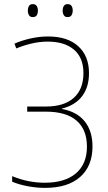

<svg xmlns="http://www.w3.org/2000/svg" viewBox="-20 -902 523 932"><path d="M199 10Q157 10 114.5 2Q72 -6 39 -20V-47Q116 -15 197 -15Q295 -15 348.5 -60.5Q402 -106 402 -190Q402 -273 351.5 -316.5Q301 -360 203 -360H112V-385H204Q291 -385 338 -427Q385 -469 385 -547Q385 -622 339 -661Q293 -700 212 -700Q173 -700 134.5 -691Q96 -682 59 -667L50 -690Q86 -706 129 -715.5Q172 -725 213 -725Q308 -725 360 -677.5Q412 -630 412 -547Q412 -479 378.5 -435Q345 -391 281 -375V-373Q353 -360 391 -313Q429 -266 429 -191Q429 -96 369 -43Q309 10 199 10ZM115 -851Q115 -863 120.5 -872.5Q126 -882 139 -882Q153 -882 158.5 -872.5Q164 -863 164 -851Q164 -837 158.5 -828Q153 -819 139 -819Q126 -819 120.5 -828.5Q115 -838 115 -851ZM284 -851Q284 -863 289.5 -872.5Q295 -882 308 -882Q322 -882 327.5 -873Q333 -864 333 -851Q333 -838 327.5 -828.5Q322 -819 308 -819Q295 -819 289.5 -828.5Q284 -838 284 -851Z"/></svg>

Font: Noto Sans SemiCondensed Thin
Style: Regular
Weight: 100
Width: 4
Designer: Monotype Design Team
Foundry: Monotype Imaging Inc.
Version: Version 2.013; ttfautohint (v1.8.4.7-5d5b)